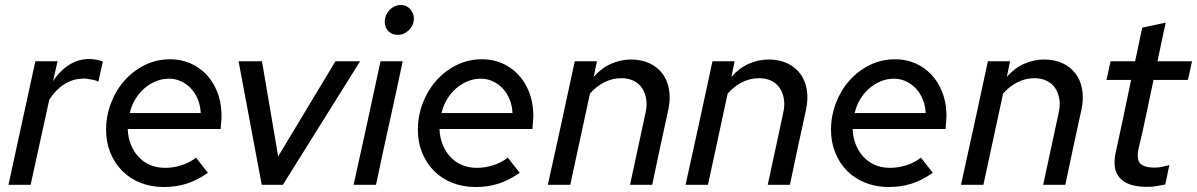

<svg xmlns="http://www.w3.org/2000/svg" viewBox="-20 -742 4807 771"><path d="M14 0Q41 -125 68 -248Q95 -371 122 -496H211Q206 -476 202 -456Q198 -436 193 -416Q220 -458 257.5 -481.5Q295 -505 338 -505Q352 -505 367.5 -502Q383 -499 393 -495L375 -414Q367 -419 354 -421.5Q341 -424 327 -426Q322 -426 318 -426.5Q314 -427 309 -426Q271 -425 237 -403Q203 -381 178 -342L103 0Z M815 -48Q770 -17 728 -4Q686 9 638 9Q587 9 544 -8Q501 -25 470.5 -56Q440 -87 423 -129Q406 -171 406 -221Q406 -276 425.5 -327.5Q445 -379 479.5 -418Q514 -457 561 -480.5Q608 -504 664 -504Q707 -504 744 -488Q781 -472 808 -443.5Q835 -415 851 -376.5Q867 -338 869 -293Q870 -285 869.5 -276.5Q869 -268 869 -260Q868 -252 867.5 -244Q867 -236 866 -224H493Q494 -190 505.5 -161.5Q517 -133 536.5 -112Q556 -91 583 -79.5Q610 -68 643 -68Q676 -68 709 -78.5Q742 -89 767 -109Q779 -94 791 -78.5Q803 -63 815 -48ZM659 -426Q631 -426 605.5 -415.5Q580 -405 559 -386.5Q538 -368 523 -343Q508 -318 501 -288H786Q785 -316 775 -341.5Q765 -367 748 -385.5Q731 -404 708 -415Q685 -426 659 -426Z M1031 0 938 -496H1032L1097 -114L1327 -496H1426L1116 0Z M1577 -602Q1554 -602 1539.5 -617Q1525 -632 1525 -655Q1525 -668 1530 -680Q1535 -692 1544 -701.5Q1553 -711 1565 -716.5Q1577 -722 1590 -722Q1612 -722 1627 -705.5Q1642 -689 1642 -668Q1642 -641 1622.5 -621.5Q1603 -602 1577 -602ZM1597 -496Q1571 -371 1543.5 -248Q1516 -125 1490 0H1400Q1428 -125 1454.5 -248Q1481 -371 1508 -496Z M2067 -48Q2022 -17 1980 -4Q1938 9 1890 9Q1839 9 1796 -8Q1753 -25 1722.5 -56Q1692 -87 1675 -129Q1658 -171 1658 -221Q1658 -276 1677.5 -327.5Q1697 -379 1731.5 -418Q1766 -457 1813 -480.5Q1860 -504 1916 -504Q1959 -504 1996 -488Q2033 -472 2060 -443.5Q2087 -415 2103 -376.5Q2119 -338 2121 -293Q2122 -285 2121.5 -276.5Q2121 -268 2121 -260Q2120 -252 2119.5 -244Q2119 -236 2118 -224H1745Q1746 -190 1757.5 -161.5Q1769 -133 1788.5 -112Q1808 -91 1835 -79.5Q1862 -68 1895 -68Q1928 -68 1961 -78.5Q1994 -89 2019 -109Q2031 -94 2043 -78.5Q2055 -63 2067 -48ZM1911 -426Q1883 -426 1857.5 -415.5Q1832 -405 1811 -386.5Q1790 -368 1775 -343Q1760 -318 1753 -288H2038Q2037 -316 2027 -341.5Q2017 -367 2000 -385.5Q1983 -404 1960 -415Q1937 -426 1911 -426Z M2180 0Q2208 -125 2234.5 -248Q2261 -371 2288 -496H2377Q2374 -480 2370.5 -464.5Q2367 -449 2364 -433Q2394 -468 2433 -485.5Q2472 -503 2514 -503Q2556 -503 2588 -488Q2620 -473 2640 -446.5Q2660 -420 2666.5 -383Q2673 -346 2664 -303Q2647 -227 2631 -151.5Q2615 -76 2599 0H2510Q2526 -72 2541 -144Q2556 -216 2572 -288Q2579 -318 2575 -343.5Q2571 -369 2558.5 -388Q2546 -407 2524.5 -417.5Q2503 -428 2475 -428Q2439 -428 2406.5 -411.5Q2374 -395 2349 -366Q2329 -274 2309.5 -183Q2290 -92 2270 0Z M2733 0Q2761 -125 2787.5 -248Q2814 -371 2841 -496H2930Q2927 -480 2923.5 -464.5Q2920 -449 2917 -433Q2947 -468 2986 -485.5Q3025 -503 3067 -503Q3109 -503 3141 -488Q3173 -473 3193 -446.5Q3213 -420 3219.5 -383Q3226 -346 3217 -303Q3200 -227 3184 -151.5Q3168 -76 3152 0H3063Q3079 -72 3094 -144Q3109 -216 3125 -288Q3132 -318 3128 -343.5Q3124 -369 3111.5 -388Q3099 -407 3077.5 -417.5Q3056 -428 3028 -428Q2992 -428 2959.5 -411.5Q2927 -395 2902 -366Q2882 -274 2862.5 -183Q2843 -92 2823 0Z M3726 -48Q3681 -17 3639 -4Q3597 9 3549 9Q3498 9 3455 -8Q3412 -25 3381.5 -56Q3351 -87 3334 -129Q3317 -171 3317 -221Q3317 -276 3336.5 -327.5Q3356 -379 3390.5 -418Q3425 -457 3472 -480.5Q3519 -504 3575 -504Q3618 -504 3655 -488Q3692 -472 3719 -443.5Q3746 -415 3762 -376.5Q3778 -338 3780 -293Q3781 -285 3780.5 -276.5Q3780 -268 3780 -260Q3779 -252 3778.5 -244Q3778 -236 3777 -224H3404Q3405 -190 3416.5 -161.5Q3428 -133 3447.5 -112Q3467 -91 3494 -79.5Q3521 -68 3554 -68Q3587 -68 3620 -78.5Q3653 -89 3678 -109Q3690 -94 3702 -78.5Q3714 -63 3726 -48ZM3570 -426Q3542 -426 3516.5 -415.5Q3491 -405 3470 -386.5Q3449 -368 3434 -343Q3419 -318 3412 -288H3697Q3696 -316 3686 -341.5Q3676 -367 3659 -385.5Q3642 -404 3619 -415Q3596 -426 3570 -426Z M3839 0Q3867 -125 3893.5 -248Q3920 -371 3947 -496H4036Q4033 -480 4029.5 -464.5Q4026 -449 4023 -433Q4053 -468 4092 -485.5Q4131 -503 4173 -503Q4215 -503 4247 -488Q4279 -473 4299 -446.5Q4319 -420 4325.5 -383Q4332 -346 4323 -303Q4306 -227 4290 -151.5Q4274 -76 4258 0H4169Q4185 -72 4200 -144Q4215 -216 4231 -288Q4238 -318 4234 -343.5Q4230 -369 4217.5 -388Q4205 -407 4183.5 -417.5Q4162 -428 4134 -428Q4098 -428 4065.5 -411.5Q4033 -395 4008 -366Q3988 -274 3968.5 -183Q3949 -92 3929 0Z M4460 -128Q4476 -202 4491.5 -274.5Q4507 -347 4522 -421H4423Q4428 -440 4431.5 -458.5Q4435 -477 4440 -496H4538Q4546 -530 4552.5 -563.5Q4559 -597 4567 -631Q4590 -636 4614 -641Q4638 -646 4661 -651Q4653 -613 4644.5 -574Q4636 -535 4628 -496H4767Q4762 -477 4758.5 -458.5Q4755 -440 4750 -421H4612Q4597 -352 4583 -283Q4569 -214 4552 -145Q4543 -104 4558 -86.5Q4573 -69 4618 -69Q4632 -69 4643.5 -71.5Q4655 -74 4676 -79Q4671 -59 4667.5 -40Q4664 -21 4659 -1Q4645 1 4628 4.5Q4611 8 4596 8H4574Q4506 6 4476 -28.5Q4446 -63 4460 -128Z"/></svg>

Font: Rosa Sans
Style: Italic
Weight: 400
Italic angle: -12°
Designer: Pentagram / MCKL
Foundry: Pentagram / MCKL
Version: Version 1.005;September 16, 2019;FontCreator 11.5.0.2425 64-